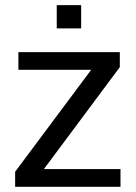

<svg xmlns="http://www.w3.org/2000/svg" viewBox="-20 -717 521 737"><path d="M38.1 0V-57.7L330 -449H50.6V-517H439.9V-459.3L148.5 -68H442.5V0ZM197.8 -608V-697.4H291.5V-608Z"/></svg>

Font: Public Sans Thin
Style: Regular
Weight: 100
Designer: The Public Sans project authors (U.S. Web Design System). Libre Franklin designed by Pablo Impallari and Rodrigo Fuenzal
Version: Version 1.008